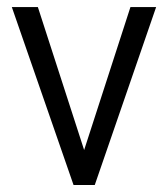

<svg xmlns="http://www.w3.org/2000/svg" viewBox="-20 -527 478 547"><path d="M13.7 -506.8H87.9L219.7 -99.6L351.6 -506.8H424.8L250 0H189.5Z"/></svg>

Font: DINish
Style: Regular
Weight: 400
Designer: Bert Driehuis
Foundry: Playbeing
Version: Version 3.008; git-95204e4c-release